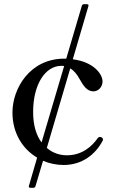

<svg xmlns="http://www.w3.org/2000/svg" viewBox="-20 -769 555 910"><path d="M461 -118C458 -120 455 -120 453 -120C450 -120 446 -118 443 -114C413 -72 367 -33 297 -33C265 -33 230 -43 202 -68L313 -445C330 -435 345 -417 358 -393C376 -361 393 -336 423 -336C446 -336 466 -357 466 -383C466 -419 422 -476 325 -488L399 -740C401 -745 398 -749 393 -749H377C373 -749 369 -746 368 -742L294 -491H285C121 -491 39 -349 39 -236C39 -137 88 -62 156 -22L117 112C115 117 118 121 123 121H139C143 121 147 118 148 114L184 -7C214 6 248 13 282 13C369 13 432 -37 466 -101C468 -104 468 -105 468 -108C468 -112 466 -115 461 -118ZM137 -238C137 -370 195 -457 271 -457C275 -457 280 -457 284 -456L177 -94C153 -126 137 -173 137 -238Z"/></svg>

Font: Shippori Mincho OTF Medium
Style: Regular
Weight: 500
Designer: FONTDASU
Foundry: FONTDASU / Google Inc. / but / Adobe
Version: Version 3.300;hotconv 1.0.109;makeotfexe 2.5.65596